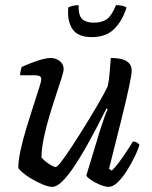

<svg xmlns="http://www.w3.org/2000/svg" viewBox="-20 -725 590 745"><path d="M183 0Q168 0 146.5 -9Q125 -18 103.5 -30.5Q82 -43 67.5 -55.5Q53 -68 51 -74Q51 -102 60 -143Q69 -184 82.5 -228.5Q96 -273 109 -313Q122 -353 131 -381Q140 -409 140 -417Q140 -427 133 -430Q126 -433 114 -433H58Q58 -442 60.5 -451.5Q63 -461 64 -465Q81 -473 102 -481Q123 -489 142.5 -494.5Q162 -500 176 -500Q197 -500 212 -488Q227 -476 227 -457Q227 -448 218.5 -421Q210 -394 197 -355Q184 -316 171 -272.5Q158 -229 149.5 -187.5Q141 -146 141 -114Q152 -101 170 -89Q188 -77 196 -77Q202 -77 219.5 -100Q237 -123 261.5 -160.5Q286 -198 312.5 -241Q339 -284 362 -323.5Q385 -363 398 -390Q403 -412 405.5 -443.5Q408 -475 410 -500Q436 -500 454 -495Q472 -490 481.5 -479Q491 -468 491 -451Q491 -436 480 -384.5Q469 -333 449 -253Q429 -173 403 -70L414 -63Q425 -73 440.5 -93.5Q456 -114 471 -137Q486 -160 496 -176Q504 -176 511 -172Q518 -168 521 -163Q515 -142 501.5 -114.5Q488 -87 471 -60.5Q454 -34 436 -17Q418 0 402 0Q388 0 368.5 -8Q349 -16 333.5 -26.5Q318 -37 315 -44L369 -222Q378 -249 385.5 -271Q393 -293 398 -301L393 -304Q376 -270 354.5 -229Q333 -188 310 -147.5Q287 -107 264 -73.5Q241 -40 220.5 -20Q200 0 183 0ZM336 -581Q282 -581 261 -612.5Q240 -644 245 -696Q249 -699 260.5 -702Q272 -705 285 -705Q284 -664 299.5 -650.5Q315 -637 344 -637Q376 -637 395 -651Q414 -665 430 -705Q446 -705 457 -702Q468 -699 471 -696Q455 -644 423 -612.5Q391 -581 336 -581Z"/></svg>

Font: Texturina 12pt
Style: Italic
Weight: 400
Italic angle: -11°
Designer: Guillermo Torres Carreño
Foundry: Omnibus-Type
Version: Version 1.002